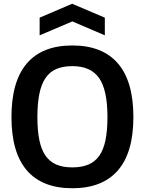

<svg xmlns="http://www.w3.org/2000/svg" viewBox="-20 -992 771 1022"><path d="M365 10Q205 10 123 -85Q41 -180 41 -369Q41 -559 123 -654.5Q205 -750 365 -750Q525 -750 607.5 -654.5Q690 -559 690 -369Q690 -180 607.5 -85Q525 10 365 10ZM365 -101Q415 -101 450.5 -116Q486 -131 508.5 -163Q531 -195 541.5 -246Q552 -297 552 -369Q552 -513 507.5 -576.5Q463 -640 365 -640Q316 -640 280.5 -625Q245 -610 222.5 -577Q200 -544 189.5 -492.5Q179 -441 179 -369Q179 -297 189.5 -246Q200 -195 222.5 -163Q245 -131 280 -116Q315 -101 365 -101ZM191 -898 364 -972 538 -898V-804L365 -878L191 -804Z"/></svg>

Font: Encode Sans Narrow
Style: SemiBold
Weight: 600
Designer: Pablo Impallari, Andres Torresi
Foundry: Pablo Impallari, Andres Torresi
Version: Version 1.000; ttfautohint (v1.00) -l 8 -r 50 -G 200 -x 14 -